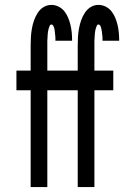

<svg xmlns="http://www.w3.org/2000/svg" viewBox="-20 -763 540 783"><path d="M105 0V-395H47V-475H105V-578Q105 -595 106 -612Q107 -629 110 -646Q113 -663 118.5 -679Q124 -695 133.5 -710Q143 -725 157.5 -734Q172 -743 190 -743Q205 -743 219 -736Q233 -729 242.5 -717Q252 -705 258 -690.5Q264 -676 267.5 -661Q271 -646 272.5 -630.5Q274 -615 274 -600V-597H206V-598Q206 -603 206 -607.5Q206 -612 205.5 -616Q205 -620 204.5 -624.5Q204 -629 203.5 -633.5Q203 -638 202.5 -642Q202 -646 200.5 -650.5Q199 -655 196.5 -659Q194 -663 190 -663Q185 -663 183 -658.5Q181 -654 179.5 -649.5Q178 -645 177 -640.5Q176 -636 175.5 -631.5Q175 -627 174.5 -622.5Q174 -618 174 -613.5Q174 -609 173.5 -604.5Q173 -600 173 -595.5Q173 -591 173 -586.5Q173 -582 173 -578V-475H297V-578Q297 -595 298 -612Q299 -629 302 -646Q305 -663 310.5 -679Q316 -695 325.5 -710Q335 -725 349.5 -734Q364 -743 381 -743Q397 -743 411 -736Q425 -729 434.5 -717Q444 -705 450 -690.5Q456 -676 459.5 -661Q463 -646 464.5 -630.5Q466 -615 466 -600V-597H398V-598Q398 -603 398 -607.5Q398 -612 397.5 -616Q397 -620 396.5 -624.5Q396 -629 395.5 -633.5Q395 -638 394 -642Q393 -646 392 -650.5Q391 -655 388.5 -659Q386 -663 381 -663Q377 -663 375 -658.5Q373 -654 371.5 -649.5Q370 -645 369 -640.5Q368 -636 367.5 -631.5Q367 -627 366.5 -622.5Q366 -618 366 -613.5Q366 -609 365.5 -604.5Q365 -600 365 -595.5Q365 -591 365 -586.5Q365 -582 365 -578V-475H442V-395H365V0H297V-395H173V0Z"/></svg>

Font: Iosevka Custom Medium
Style: Regular
Weight: 500
Monospace: yes
Designer: Belleve Invis
Foundry: Belleve Invis
Version: Version 32.5.0; ttfautohint (v1.8.4)